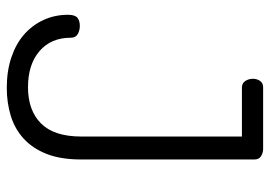

<svg xmlns="http://www.w3.org/2000/svg" viewBox="-132 -638 777 552"><g transform="rotate(90 256.0 -362.5)"><path d="M232 -670Q220 -670 213.5 -679.5Q207 -689 207 -702Q207 -713 213 -722Q219 -731 232 -731H408Q420 -731 429.5 -725Q439 -719 439 -706V-208Q439 -149 423 -108.5Q407 -68 379 -42.5Q351 -17 313.5 -5.5Q276 6 233 6Q185 6 146 -7Q107 -20 80 -43.5Q53 -67 38 -99.5Q23 -132 23 -170Q23 -190 31.5 -197Q40 -204 55 -204Q68 -204 78.5 -198Q89 -192 89 -178Q89 -121 127.5 -88Q166 -55 231 -55Q298 -55 335.5 -92.5Q373 -130 373 -208V-670Z"/></g></svg>

Font: Dosis
Style: Book
Weight: 400
Designer: EdgarTolentino, PabloImpallari, IginoMarini
Foundry: EdgarTolentino, PabloImpallari, IginoMarini
Version: Version 1.007